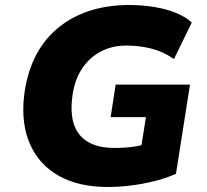

<svg xmlns="http://www.w3.org/2000/svg" viewBox="-20 -736 827 767"><path d="M410 11Q296 11 217 -32.5Q138 -76 101 -157.5Q64 -239 76 -351Q86 -437 118.5 -504.5Q151 -572 206 -619.5Q261 -667 334 -691.5Q407 -716 496 -716Q549 -716 597 -708Q645 -700 684 -684Q723 -668 746 -646L675 -500Q632 -530 584.5 -542Q537 -554 485 -554Q426 -554 379.5 -528.5Q333 -503 304 -456Q275 -409 268 -342Q257 -244 300.5 -194.5Q344 -145 437 -145Q480 -145 514 -150Q548 -155 579 -166L536 -98L563 -268H422L442 -398H739L683 -42Q644 -24 597.5 -12.5Q551 -1 503 5Q455 11 410 11Z"/></svg>

Font: Nunito Sans 8pt Black
Style: Italic
Weight: 900
Italic angle: -9°
Version: Version 3.101;gftools[0.9.27]